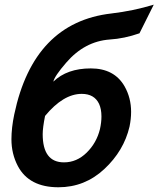

<svg xmlns="http://www.w3.org/2000/svg" viewBox="-20 -793 683 828"><path d="M255.9 -92.8Q311 -92.8 353.8 -134.8Q396.5 -176.8 411.1 -236.3Q417.5 -265.6 417.5 -290.5Q417.5 -322.8 407.2 -345.2Q386.7 -388.2 332.5 -388.2Q252.9 -388.2 174.3 -293Q164.1 -241.7 164.1 -214.4Q164.1 -92.8 255.9 -92.8ZM231.9 14.6Q105.5 14.6 57.1 -76.7Q29.3 -129.4 29.3 -192.4Q29.3 -241.7 41.5 -299.8Q125 -696.3 460.4 -734.9Q555.2 -746.1 643.1 -772.9L581.5 -649.4Q516.1 -626.5 453.1 -622.6Q344.7 -614.7 265.6 -522.9Q215.3 -464.8 210 -440.9Q269 -498 371.6 -498Q472.7 -498 517.1 -420.9Q545.4 -371.1 545.4 -310.5Q545.4 -280.3 538.6 -247.1Q514.2 -142.6 429.9 -64Q345.7 14.6 231.9 14.6Z"/></svg>

Font: Cadman
Style: Bold Italic
Weight: 700
Italic angle: -12°
Designer: Paul James MIller
Foundry: High-Logic / Made with FontCreator
Version: Version 2.114;March 28, 2021;FontCreator 13.0.0.2683 64-bit